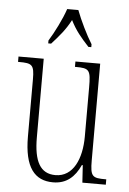

<svg xmlns="http://www.w3.org/2000/svg" viewBox="-55 -807 578 857"><g transform="rotate(5 234.5 -378.0)"><path d="M140 -619V-606H153C187 -644 213 -673 237 -719C260 -673 285 -644 320 -606H333V-619C309 -657 278 -721 261 -766H211C196 -721 164 -657 140 -619ZM215 10C275 10 312 -23 337 -78H341L346 0H451V-24H448C389 -24 379 -29 379 -103V-536H268V-512H271C333 -512 339 -505 339 -425V-206C339 -107 303 -23 223 -23C155 -23 126 -76 126 -184V-536H13V-512H17C76 -512 86 -506 86 -440V-184C86 -45 133 10 215 10Z"/></g></svg>

Font: Noto Serif Devanagari ExtraCondensed ExtraLight
Style: Regular
Weight: 200
Width: 2
Designer: Universal Thirst, Indian Type Foundry and the Monotype Design Team
Foundry: Monotype Imaging Inc.
Version: Version 2.004